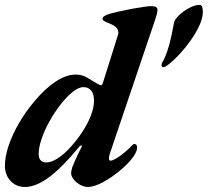

<svg xmlns="http://www.w3.org/2000/svg" viewBox="-22 -731 829 765"><path d="M77.4 14Q42.6 14 20.1 -10.1Q-2.4 -34.2 -2.4 -70.3Q-2.4 -106.7 12.1 -150Q26.5 -193.3 53 -239.2Q79.4 -285.2 115.4 -327.8Q158.5 -379.2 200.6 -406.6Q242.6 -433.9 279.5 -433.9Q304 -433.9 324.3 -422.2Q344.6 -410.5 364.4 -398.3Q371.5 -394.3 374.8 -392.8Q378.1 -391.3 381 -391.3Q384.9 -391.3 387.7 -399.9L435 -550.3Q442.7 -574.4 445.7 -584.8Q448.7 -595.3 449.6 -597.6Q450.5 -599.9 449.7 -600.6Q448.8 -601.3 448.8 -604.8Q448.8 -614.9 439.2 -623.5Q429.5 -632 408.5 -639.7Q395.6 -645.2 391.2 -648.4Q386.7 -651.5 386.7 -655.3Q386.7 -662.3 393.1 -666.7Q399.5 -671.1 416.6 -676.6Q429.2 -680.2 452.9 -685.6Q476.6 -691 503.1 -695.8Q529.6 -700.5 550.9 -703.6Q572.2 -706.6 580.2 -706.6Q605.3 -706.6 605.3 -692.6Q605.3 -684.4 603.5 -676.4Q601.6 -668.4 596.4 -653.2L414.7 -116Q413.5 -111.3 412.8 -107.5Q412.1 -103.7 412.1 -100.6Q412.1 -90.9 418.8 -90.9Q426 -90.9 441.6 -100Q457.1 -109.1 474.7 -123.9Q492.3 -138.6 506.9 -154.2Q509.7 -157.2 510.1 -157.3Q510.5 -157.5 511.6 -157.5Q524.6 -157.5 524.2 -143Q524.2 -127.9 509.9 -107.6Q495.6 -87.3 473.1 -66.3Q450.6 -45.4 424 -26.9Q397.3 -8.5 372.2 2.8Q347 14 328.3 14Q313.2 14 297.4 5.4Q281.7 -3.1 271.5 -16.1Q261.3 -29 261.3 -41.7Q261.3 -47.5 266.1 -65.2Q270.6 -76.2 277.5 -91.9Q284.3 -107.6 291.1 -121.8Q297.9 -136.1 301.9 -143.1Q305.8 -150.1 303 -141.9Q305.8 -149.1 302.1 -151Q298.4 -152.8 293.7 -146.2Q225.5 -63.3 173.1 -24.6Q120.7 14 77.4 14ZM162.8 -83.8Q183.2 -83.8 208.6 -100.5Q234.1 -117.1 259 -144.7Q284 -172.3 305.5 -204.7Q327.1 -237.1 339.8 -270Q352.6 -302.8 352.6 -329.3Q352.6 -355.8 341.6 -369.9Q330.7 -383.9 309.9 -383.9Q291.9 -383.9 268.2 -365.2Q244.5 -346.5 220.7 -316.2Q196.8 -285.9 176.7 -250.4Q156.5 -214.9 144.3 -179.4Q132 -144 132 -116.9Q132 -100.7 140 -92.3Q147.9 -83.8 162.8 -83.8ZM629.5 -463.2Q621.7 -463.2 621.7 -472.5Q621.7 -477.3 624.5 -482.2Q627.3 -487 631 -493.6Q644.1 -522 653.1 -555.7Q662.2 -589.4 671.1 -639.3Q673.6 -653.3 691.3 -670.2Q708.9 -687 731.8 -699.2Q754.6 -711.4 772.5 -711.4Q781.6 -711.4 783.9 -701.9Q786.3 -692.4 786.3 -684.9Q786.3 -658.9 772.3 -629.1Q758.4 -599.2 737.5 -569.7Q716.6 -540.3 694.1 -516Q671.7 -491.8 653.7 -477.5Q635.8 -463.2 629.5 -463.2Z"/></svg>

Font: EB Garamond
Style: Italic
Weight: 400
Italic angle: -17.2°
Designer: Georg Duffner and Octavio Pardo
Foundry: Georg Duffner
Version: Version 1.001